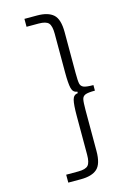

<svg xmlns="http://www.w3.org/2000/svg" viewBox="-150 -897 778 1171"><g transform="rotate(-15 239.0 -311.0)"><path d="M129 206V156H205Q252 156 268 138Q284 120 284 71V-174Q284 -244 291.5 -274Q299 -304 326 -306V-316Q299 -318 291.5 -348Q284 -378 284 -448V-693Q284 -742 268 -760Q252 -778 205 -778H129V-828H209Q278 -828 311.5 -798Q345 -768 345 -686V-428Q345 -379 349 -361Q353 -343 370 -336Q387 -329 431 -329V-294Q387 -294 370 -287Q353 -280 349 -261.5Q345 -243 345 -194V64Q345 146 311.5 176Q278 206 209 206Z"/></g></svg>

Font: Lopes Sans Light
Style: Regular
Weight: 300
Designer: Gabriel Lam, Diego Maldonado
Foundry: TypeRant, Foresti Design
Version: Version 4.000